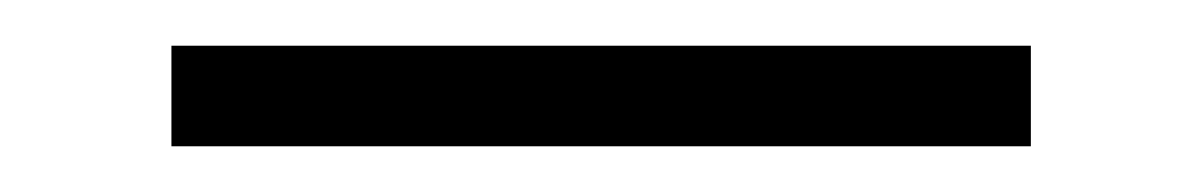

<svg xmlns="http://www.w3.org/2000/svg" viewBox="-20 -20 526 84"><path d="M55 0H431V44H55Z"/></svg>

Font: Prompt ExtraLight
Style: Regular
Weight: 275
Designer: Katatrad Team
Foundry: CadsonDemak
Version: Version 1.000